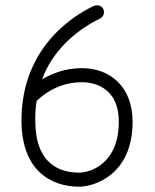

<svg xmlns="http://www.w3.org/2000/svg" viewBox="-20 -701 586 724"><path d="M118 -320C137 -339 196 -391 289 -391C322 -391 428 -380 428 -242C428 -84 321 -50 279 -50C203 -50 113 -84 113 -247C113 -272 114 -296 118 -320ZM328 -676C282 -653 61 -539 61 -247C61 -57 173 3 279 3C333 3 480 -40 480 -242C480 -375 394 -444 289 -444C226 -444 176 -424 139 -402C174 -501 258 -583 357 -631C366 -635 372 -644 372 -655C372 -670 361 -681 346 -681C339 -681 334 -679 328 -676Z"/></svg>

Font: Comic Neue
Style: Normal
Weight: 400
Designer: Craig Rozynski
Foundry: Craig Rozynski
Version: Version 2.003